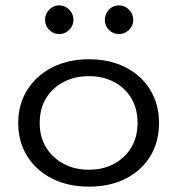

<svg xmlns="http://www.w3.org/2000/svg" viewBox="-20 -688 665 716"><path d="M312 8Q234 8 174.5 -22Q115 -52 81.5 -105.5Q48 -159 48 -229Q48 -299 81.5 -352.5Q115 -406 174.5 -436.5Q234 -467 312 -467Q390 -467 449 -436.5Q508 -406 540.5 -352.5Q573 -299 573 -229Q573 -159 540.5 -105.5Q508 -52 449 -22Q390 8 312 8ZM312 -55Q364 -55 405 -77Q446 -99 469.5 -138Q493 -177 493 -230Q493 -283 469.5 -322Q446 -361 405 -382.5Q364 -404 312 -404Q259 -404 217.5 -382.5Q176 -361 152 -322Q128 -283 128 -230Q128 -177 152 -138Q176 -99 217.5 -77Q259 -55 312 -55ZM201 -561Q179 -561 163.5 -576.5Q148 -592 148 -614Q148 -636 163.5 -652Q179 -668 201 -668Q222 -668 238 -652Q254 -636 254 -614Q254 -592 238 -576.5Q222 -561 201 -561ZM424 -561Q401 -561 386 -576.5Q371 -592 371 -614Q371 -636 386 -652Q401 -668 424 -668Q445 -668 461 -652Q477 -636 477 -614Q477 -592 461 -576.5Q445 -561 424 -561Z"/></svg>

Font: Inconsolata Expanded
Style: Regular
Weight: 400
Width: 7
Monospace: yes
Designer: Raph Levien, Cyreal, Brenton Simpson
Foundry: Raph Levien, Cyreal, Google
Version: Version 3.100; ttfautohint (v1.8.4.7-5d5b)